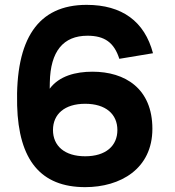

<svg xmlns="http://www.w3.org/2000/svg" viewBox="-20 -755 720 790"><path d="M330.5 15C475 15 607 -60 607 -225C607 -391 494.5 -460 360.5 -460C291 -460 223.5 -442.5 184.5 -390L185 -416.5C187.5 -543.5 240 -608 340 -608C410.5 -608 449.5 -580 471 -513L609.5 -536C575 -667 482 -735 336.5 -735C136.5 -735 43 -595.5 50.5 -321C56.5 -96.5 147.5 15 330.5 15ZM330.5 -112C245.5 -112 198 -155 198 -220C198 -285 245.5 -328 330.5 -328C415.5 -328 463 -285 463 -220C463 -155 415.5 -112 330.5 -112Z"/></svg>

Font: Vela Sans ExtBd
Style: Regular
Weight: 800
Designer: Principal design: Mikhail Sharanda - project Manrope.
Design modification: Ravid Balaliev
Foundry: Mikhail Sharanda
Version: Version 1.001